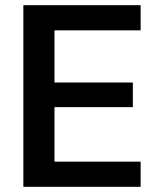

<svg xmlns="http://www.w3.org/2000/svg" viewBox="-20 -720 617 740"><path d="M70 0V-700H522V-603H190V-402H492V-307H190V-97H522V0Z"/></svg>

Font: DM Sans 20pt SemiBold
Style: Regular
Weight: 600
Version: Version 4.004;gftools[0.9.30]